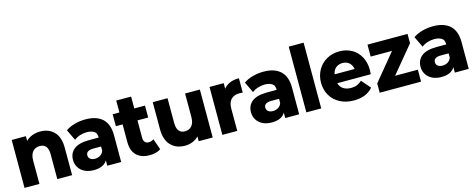

<svg xmlns="http://www.w3.org/2000/svg" viewBox="-36 -1570 5758 2326"><g transform="rotate(-15 2843.5 -407.0)"><path d="M657.8 -343.3V0H472.2V-312.2Q472.2 -442.2 368.9 -442.2Q314.4 -442.2 281.1 -405Q247.8 -367.8 247.8 -293.3V0H61.1V-601.1H238.9V-542.2Q272.2 -575.6 318.9 -593.3Q365.6 -611.1 420 -611.1Q526.7 -611.1 592.2 -543.9Q657.8 -476.7 657.8 -343.3Z M1273.3 -335.6V0H1098.9V-67.8Q1053.3 10 930 10Q864.4 10 816.1 -13.9Q767.8 -37.8 741.7 -80Q715.6 -122.2 715.6 -174.4Q715.6 -260 777.2 -308.3Q838.9 -356.7 967.8 -356.7H1086.7Q1086.7 -396.7 1071.1 -420Q1034.4 -456.7 962.2 -456.7Q918.9 -456.7 876.1 -442.8Q833.3 -428.9 803.3 -404.4L737.8 -541.1Q784.4 -574.4 851.1 -592.8Q917.8 -611.1 987.8 -611.1Q1125.6 -611.1 1199.4 -542.8Q1273.3 -474.4 1273.3 -335.6ZM1086.7 -192.2V-244.4H988.9Q897.8 -244.4 897.8 -183.3Q897.8 -154.4 919.4 -137.2Q941.1 -120 977.8 -120Q1015.6 -120 1045 -138.3Q1074.4 -156.7 1086.7 -192.2Z M1631.1 10Q1524.4 10 1466.1 -47.2Q1407.8 -104.4 1407.8 -215.6V-435.6H1323.3V-585.6H1407.8V-734.4H1594.4V-585.6H1728.9V-435.6H1594.4V-217.8Q1594.4 -182.2 1611.1 -163.3Q1627.8 -144.4 1657.8 -144.4Q1694.4 -144.4 1721.1 -165.6L1770 -27.8Q1744.4 -8.9 1708.3 0.6Q1672.2 10 1631.1 10Z M2421.1 0H2245.6V-60Q2212.2 -25.6 2167.8 -7.8Q2123.3 10 2074.4 10Q1963.3 10 1896.7 -58.9Q1830 -127.8 1830 -263.3V-601.1H2015.6V-293.3Q2015.6 -158.9 2117.8 -158.9Q2171.1 -158.9 2203.3 -196.1Q2235.6 -233.3 2235.6 -307.8V-601.1H2421.1Z M2913.3 -611.1V-431.1Q2880 -433.3 2871.1 -433.3Q2804.4 -433.3 2766.7 -395Q2728.9 -356.7 2728.9 -277.8V0H2542.2V-601.1H2720V-531.1Q2782.2 -611.1 2913.3 -611.1Z M3505.6 -335.6V0H3331.1V-67.8Q3285.6 10 3162.2 10Q3096.7 10 3048.3 -13.9Q3000 -37.8 2973.9 -80Q2947.8 -122.2 2947.8 -174.4Q2947.8 -260 3009.4 -308.3Q3071.1 -356.7 3200 -356.7H3318.9Q3318.9 -396.7 3303.3 -420Q3266.7 -456.7 3194.4 -456.7Q3151.1 -456.7 3108.3 -442.8Q3065.6 -428.9 3035.6 -404.4L2970 -541.1Q3016.7 -574.4 3083.3 -592.8Q3150 -611.1 3220 -611.1Q3357.8 -611.1 3431.7 -542.8Q3505.6 -474.4 3505.6 -335.6ZM3318.9 -192.2V-244.4H3221.1Q3130 -244.4 3130 -183.3Q3130 -154.4 3151.7 -137.2Q3173.3 -120 3210 -120Q3247.8 -120 3277.2 -138.3Q3306.7 -156.7 3318.9 -192.2Z M3782.2 -824.4V0H3595.6V-824.4Z M4468.9 -244.4H4048.9Q4061.1 -197.8 4100 -171.7Q4138.9 -145.6 4197.8 -145.6Q4240 -145.6 4271.7 -158.3Q4303.3 -171.1 4333.3 -198.9L4431.1 -86.7Q4350 10 4192.2 10Q4093.3 10 4017.8 -30Q3942.2 -70 3901.1 -140.6Q3860 -211.1 3860 -300Q3860 -388.9 3900.6 -460Q3941.1 -531.1 4012.2 -571.1Q4083.3 -611.1 4171.1 -611.1Q4256.7 -611.1 4325 -573.3Q4393.3 -535.6 4432.8 -463.9Q4472.2 -392.2 4472.2 -296.7ZM4045.6 -356.7H4296.7Q4287.8 -406.7 4255 -435.6Q4222.2 -464.4 4172.2 -464.4Q4122.2 -464.4 4088.3 -436.1Q4054.4 -407.8 4045.6 -356.7Z M5034.4 0H4515.6V-116.7L4791.1 -451.1H4523.3V-601.1H5025.6V-484.4L4748.9 -150H5034.4Z M5632.2 -335.6V0H5457.8V-67.8Q5412.2 10 5288.9 10Q5223.3 10 5175 -13.9Q5126.7 -37.8 5100.6 -80Q5074.4 -122.2 5074.4 -174.4Q5074.4 -260 5136.1 -308.3Q5197.8 -356.7 5326.7 -356.7H5445.6Q5445.6 -396.7 5430 -420Q5393.3 -456.7 5321.1 -456.7Q5277.8 -456.7 5235 -442.8Q5192.2 -428.9 5162.2 -404.4L5096.7 -541.1Q5143.3 -574.4 5210 -592.8Q5276.7 -611.1 5346.7 -611.1Q5484.4 -611.1 5558.3 -542.8Q5632.2 -474.4 5632.2 -335.6ZM5445.6 -192.2V-244.4H5347.8Q5256.7 -244.4 5256.7 -183.3Q5256.7 -154.4 5278.3 -137.2Q5300 -120 5336.7 -120Q5374.4 -120 5403.9 -138.3Q5433.3 -156.7 5445.6 -192.2Z"/></g></svg>

Font: Paperlogy 9 Black
Style: Regular
Weight: 900
Designer: redesigned by Lee Juim, glyphs from Gmarket Sans & Montserrat
Foundry: PT&
Version: Version 1.001